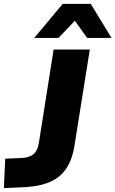

<svg xmlns="http://www.w3.org/2000/svg" viewBox="-50 -961 596 992"><path d="M-30 11 -23 -141 67 -145Q92 -147 109.5 -155.5Q127 -164 137 -181Q147 -198 151 -224L227 -705H414L335 -210Q325 -143 296 -96Q267 -49 214.5 -24Q162 1 80 6ZM127 -765 274 -941H419L526 -765H400L337 -854L252 -765Z"/></svg>

Font: Nunito Sans 10pt Black
Style: Italic
Weight: 900
Italic angle: -9°
Designer: Vernon Adams
Foundry: Vernon Adams
Version: Version 3.101;gftools[0.9.27]